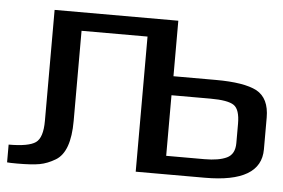

<svg xmlns="http://www.w3.org/2000/svg" viewBox="-76 -540 890 603"><g transform="rotate(5 369.5 -238.5)"><path d="M-34 -50Q29 -50 51 -65.5Q73 -81 73 -134V-484H463V-309H597Q686 -309 726 -288Q766 -266 766 -205V-105Q766 0 589 0H371V-426H163V-142Q163 -44 118 -17Q93 -2 68.5 2.5Q44 7 -2 7Q-26 7 -34 6ZM583 -58Q628 -58 653 -70Q678 -82 678 -117V-178Q678 -223 659 -236Q640 -249 585 -249H462V-58Z"/></g></svg>

Font: Gamestation Display
Style: Regular
Weight: 400
Designer: Jonas Hecksher
Foundry: Jonas Hecksher, Playtypeª, e-types AS
Version: Version 1.003